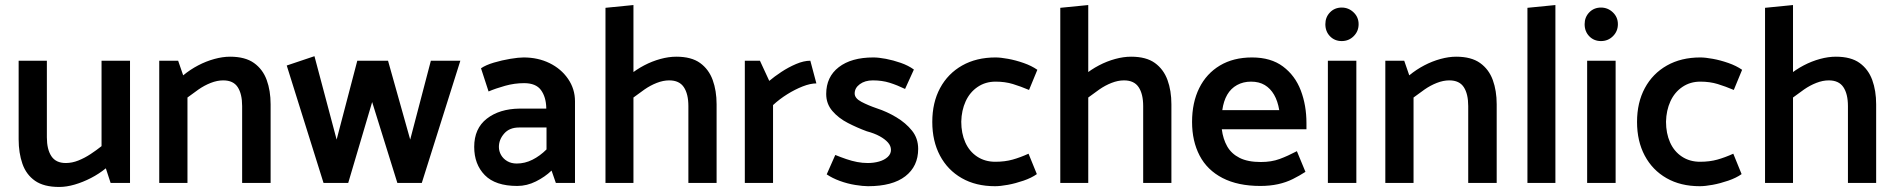

<svg xmlns="http://www.w3.org/2000/svg" viewBox="-20 -726 7520 762"><path d="M383 -485V-146Q363 -130 339.5 -114.5Q316 -99 291 -89Q266 -79 241 -79Q202 -79 184 -106Q166 -133 166 -181V-485H54V-173Q54 -119 69 -76Q84 -33 119 -8.5Q154 16 215 16Q244 16 276.5 6.5Q309 -3 341 -19.5Q373 -36 400 -58L419 0H496V-485Z M724 0V-339Q745 -355 768 -371Q791 -387 816.5 -397Q842 -407 866 -407Q906 -407 923.5 -380Q941 -353 941 -305V0H1054V-312Q1054 -366 1038.5 -408.5Q1023 -451 988 -476Q953 -501 893 -501Q864 -501 831 -492Q798 -483 766.5 -466.5Q735 -450 707 -427L687 -485H612V0Z M1654 0 1807 -485H1690L1608 -172L1520 -485H1398L1316 -172L1228 -503L1118 -466L1264 0H1362L1457 -321L1557 0Z M1960 -143Q1960 -172 1981 -196Q2002 -220 2040 -220H2149V-133Q2123 -107 2093 -92Q2063 -77 2031 -77Q2009 -77 1993 -86.5Q1977 -96 1968.5 -111Q1960 -126 1960 -143ZM1919 -363Q1947 -375 1984.5 -385.5Q2022 -396 2060 -396Q2107 -396 2127 -368.5Q2147 -341 2148 -298V-295H2042Q1962 -294 1912 -255Q1862 -216 1862 -143Q1862 -74 1904 -31Q1946 12 2033 12Q2071 12 2107 -6Q2143 -24 2169 -49L2186 0H2262V-324Q2262 -373 2234.5 -413Q2207 -453 2161 -475.5Q2115 -498 2058 -498Q2038 -498 2005 -492.5Q1972 -487 1940 -477.5Q1908 -468 1889 -455Z M2494 -339Q2515 -355 2538 -371Q2561 -387 2586.5 -397Q2612 -407 2636 -407Q2676 -407 2694 -380Q2712 -353 2712 -305V0H2824V-312Q2824 -366 2808.5 -408.5Q2793 -451 2758.5 -476Q2724 -501 2664 -501Q2634 -501 2601 -492Q2568 -483 2536.5 -466.5Q2505 -450 2477 -427ZM2494 0V-706L2383 -695V0Z M3048 0V-309Q3074 -333 3104.5 -352Q3135 -371 3165.5 -383Q3196 -395 3220 -395L3196 -485Q3170 -485 3139.5 -472Q3109 -459 3081 -440.5Q3053 -422 3033 -405L2996 -485H2936V0Z M3261 -34Q3283 -19 3313 -8Q3343 3 3374 8Q3405 13 3425 13Q3522 13 3573 -26.5Q3624 -66 3624 -135Q3624 -177 3599.5 -207.5Q3575 -238 3537.5 -260.5Q3500 -283 3460 -296Q3425 -308 3398.5 -322Q3372 -336 3372 -355Q3372 -377 3392.5 -392Q3413 -407 3444 -407Q3481 -407 3511 -397.5Q3541 -388 3572 -373L3607 -450Q3585 -466 3555 -476.5Q3525 -487 3496 -492.5Q3467 -498 3446 -498Q3359 -498 3309 -459.5Q3259 -421 3259 -353Q3259 -314 3283.5 -285.5Q3308 -257 3345 -238Q3382 -219 3420 -205Q3450 -197 3471 -185.5Q3492 -174 3504 -160.5Q3516 -147 3516 -131Q3516 -115 3503 -103Q3490 -91 3469 -85Q3448 -79 3424 -79Q3403 -79 3382 -83Q3361 -87 3339 -94.5Q3317 -102 3295 -111Z M4062 -116Q4029 -101 3998.5 -92.5Q3968 -84 3930 -84Q3889 -84 3858 -104.5Q3827 -125 3811 -161Q3795 -197 3795 -243Q3796 -288 3812.5 -324Q3829 -360 3860 -381Q3891 -402 3931 -402Q3969 -402 4000 -392.5Q4031 -383 4064 -369L4097 -449Q4074 -465 4042.5 -476Q4011 -487 3981 -492.5Q3951 -498 3931 -498Q3855 -498 3798.5 -466Q3742 -434 3711 -376.5Q3680 -319 3680 -242Q3680 -166 3710.5 -108.5Q3741 -51 3797 -19Q3853 13 3929 13Q3950 13 3980 7.5Q4010 2 4042 -9Q4074 -20 4095 -35Z M4299 -339Q4320 -355 4343 -371Q4366 -387 4391.5 -397Q4417 -407 4441 -407Q4481 -407 4499 -380Q4517 -353 4517 -305V0H4629V-312Q4629 -366 4613.5 -408.5Q4598 -451 4563.5 -476Q4529 -501 4469 -501Q4439 -501 4406 -492Q4373 -483 4341.5 -466.5Q4310 -450 4282 -427ZM4299 0V-706L4188 -695V0Z M5165 -213V-237Q5165 -308 5142.5 -367Q5120 -426 5072 -462Q5024 -498 4949 -498Q4875 -498 4821.5 -466Q4768 -434 4739.5 -376.5Q4711 -319 4711 -242Q4711 -166 4741 -108.5Q4771 -51 4832 -19.5Q4893 12 4982 12Q5020 12 5052 5Q5084 -2 5111 -15.5Q5138 -29 5161 -44L5127 -126Q5091 -107 5058.5 -95Q5026 -83 4984 -83Q4932 -83 4899.5 -99.5Q4867 -116 4850.5 -145Q4834 -174 4829 -213ZM4831 -289Q4836 -325 4850.5 -350Q4865 -375 4889.5 -388.5Q4914 -402 4945 -402Q4977 -402 4999.5 -388.5Q5022 -375 5036.5 -350Q5051 -325 5057 -289Z M5363 0V-485H5250V0ZM5305 -563Q5333 -563 5352.5 -582.5Q5372 -602 5372 -630Q5372 -658 5352 -677Q5332 -696 5305 -696Q5277 -696 5258.5 -677Q5240 -658 5240 -630Q5240 -601 5258.5 -582Q5277 -563 5305 -563Z M5590 0V-339Q5611 -355 5634 -371Q5657 -387 5682.5 -397Q5708 -407 5732 -407Q5772 -407 5789.5 -380Q5807 -353 5807 -305V0H5920V-312Q5920 -366 5904.5 -408.5Q5889 -451 5854 -476Q5819 -501 5759 -501Q5730 -501 5697 -492Q5664 -483 5632.5 -466.5Q5601 -450 5573 -427L5553 -485H5478V0Z M6153 0V-706L6042 -695V0Z M6392 0V-485H6279V0ZM6334 -563Q6362 -563 6381.5 -582.5Q6401 -602 6401 -630Q6401 -658 6381 -677Q6361 -696 6334 -696Q6306 -696 6287.5 -677Q6269 -658 6269 -630Q6269 -601 6287.5 -582Q6306 -563 6334 -563Z M6859 -116Q6826 -101 6795.5 -92.5Q6765 -84 6727 -84Q6686 -84 6655 -104.5Q6624 -125 6608 -161Q6592 -197 6592 -243Q6593 -288 6609.5 -324Q6626 -360 6657 -381Q6688 -402 6728 -402Q6766 -402 6797 -392.5Q6828 -383 6861 -369L6894 -449Q6871 -465 6839.5 -476Q6808 -487 6778 -492.5Q6748 -498 6728 -498Q6652 -498 6595.5 -466Q6539 -434 6508 -376.5Q6477 -319 6477 -242Q6477 -166 6507.5 -108.5Q6538 -51 6594 -19Q6650 13 6726 13Q6747 13 6777 7.5Q6807 2 6839 -9Q6871 -20 6892 -35Z M7096 -339Q7117 -355 7140 -371Q7163 -387 7188.5 -397Q7214 -407 7238 -407Q7278 -407 7296 -380Q7314 -353 7314 -305V0H7426V-312Q7426 -366 7410.5 -408.5Q7395 -451 7360.5 -476Q7326 -501 7266 -501Q7236 -501 7203 -492Q7170 -483 7138.5 -466.5Q7107 -450 7079 -427ZM7096 0V-706L6985 -695V0Z"/></svg>

Font: Catamaran SemiBold
Style: Regular
Weight: 600
Designer: Pria Ravichandran
Version: Version 2.000